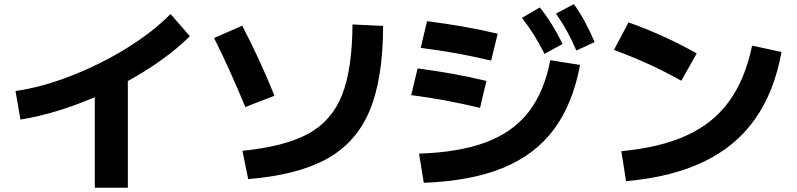

<svg xmlns="http://www.w3.org/2000/svg" viewBox="-20 -838 3790 913"><path d="M791 -771.5 882.8 -666Q826.7 -609.9 751.2 -555.4Q675.8 -501 587.9 -452.6V54.7H430.7V-376Q339.8 -336.9 249.5 -309.6Q159.2 -282.2 77.1 -269.5L53.7 -405.3Q178.2 -422.9 317.9 -477.3Q457.5 -531.7 582.8 -609.1Q708 -686.5 791 -771.5Z M1656.2 -721.7 1801.8 -714.8Q1801.3 -464.8 1738.3 -313.2Q1675.3 -161.6 1536.4 -83.7Q1397.5 -5.9 1160.2 13.7L1132.8 -121.1Q1335 -141.1 1446.5 -202.4Q1558.1 -263.7 1606.4 -386Q1654.8 -508.3 1656.2 -721.7ZM998 -657.2 1131.8 -715.8Q1217.3 -551.8 1285.2 -382.8L1146.5 -329.1Q1069.3 -515.6 998 -657.2Z M2596.7 -551.8 2738.3 -529.3Q2703.6 -342.8 2613.3 -221.9Q2522.9 -101.1 2370.6 -39.1Q2218.3 22.9 1995.1 31.2L1972.7 -107.4Q2164.1 -113.8 2291.3 -161.6Q2418.5 -209.5 2492.9 -304.7Q2567.4 -399.9 2596.7 -551.8ZM1935.5 -385.7 1965.8 -512.7Q2054.2 -501 2130.9 -487.3Q2207.5 -473.6 2293 -453.1L2262.7 -325.2Q2173.8 -346.2 2096.9 -360.4Q2020 -374.5 1935.5 -385.7ZM1980.5 -610.4 2010.7 -737.3Q2101.6 -725.6 2180.4 -711.9Q2259.3 -698.2 2346.7 -677.7L2315.4 -549.8Q2227.1 -570.8 2147.7 -585Q2068.4 -599.1 1980.5 -610.4ZM2461.9 -752.9 2546.9 -802.7Q2577.6 -764.2 2603.8 -722.2Q2629.9 -680.2 2655.3 -628.9L2569.3 -582Q2544.4 -631.3 2519 -671.9Q2493.7 -712.4 2461.9 -752.9ZM2624 -773.4 2709 -818.4Q2738.3 -777.3 2761.5 -734.1Q2784.7 -690.9 2807.6 -637.7L2720.7 -597.7Q2698.7 -648.4 2675.8 -690.2Q2652.8 -731.9 2624 -773.4Z M3556.6 -621.1 3696.3 -590.8Q3661.6 -400.4 3569.8 -271Q3478 -141.6 3325.9 -68.6Q3173.8 4.4 2957 23.4L2934.6 -119.1Q3121.1 -136.7 3246.6 -194.6Q3372.1 -252.4 3447.5 -356.7Q3522.9 -460.9 3556.6 -621.1ZM2899.4 -600.6 2968.8 -731.4Q3135.3 -672.9 3293 -584L3219.7 -454.1Q3070.3 -538.1 2899.4 -600.6Z"/></svg>

Font: Pretendard ExtraBold
Style: Regular
Weight: 800
Designer: Base glyphs from Inter by Rasmus Andersson; Hangeul glyphs from Noto Sans CJK(Source Han Sans) by Jang Soo-young and Kan
Foundry: Kil Hyung-jin
Version: Version 1.309